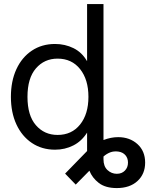

<svg xmlns="http://www.w3.org/2000/svg" viewBox="-20 -748 763 972"><path d="M571.3 204.1Q513.7 204.1 480.2 178.2Q446.8 152.3 432.6 116.2L363.3 186.5L309.6 130.9L420.9 16.6V-76.7Q393.1 -32.7 350.8 -11.5Q308.6 9.8 258.8 9.8Q191.9 9.8 141.4 -24.2Q90.8 -58.1 63 -118.4Q35.2 -178.7 35.2 -257.8Q35.2 -337.4 63 -397.7Q90.8 -458 141.4 -491.7Q191.9 -525.4 258.8 -525.4Q309.1 -525.4 352.1 -504.2Q395 -482.9 419.9 -439.5H420.9V-727.5H503.9V-39.1Q541.5 -53.7 578.1 -53.7Q636.7 -53.7 675.8 -18.6Q714.8 16.6 714.8 75.2Q714.8 132.8 676 168.5Q637.2 204.1 571.3 204.1ZM271.5 -64.9Q343.3 -64.9 385.5 -117.7Q427.7 -170.4 427.7 -257.8Q427.7 -345.2 385.5 -398.2Q343.3 -451.2 271.5 -451.2Q204.6 -451.2 161.9 -401.9Q119.1 -352.5 119.1 -257.8Q119.1 -163.1 161.9 -114Q204.6 -64.9 271.5 -64.9ZM503.9 44.4V58.6Q503.9 94.2 524.2 113Q544.4 131.8 571.3 131.8Q596.7 131.8 612.3 115.7Q627.9 99.6 627.9 75.2Q627.9 52.7 615 37.8Q602.1 22.9 580.1 19.5Q556.6 16.1 537.8 23.4Q519 30.8 503.9 44.4Z"/></svg>

Font: Inter Display
Style: Regular
Weight: 400
Designer: Rasmus Andersson
Foundry: rsms
Version: Version 4.000;git-37864ae